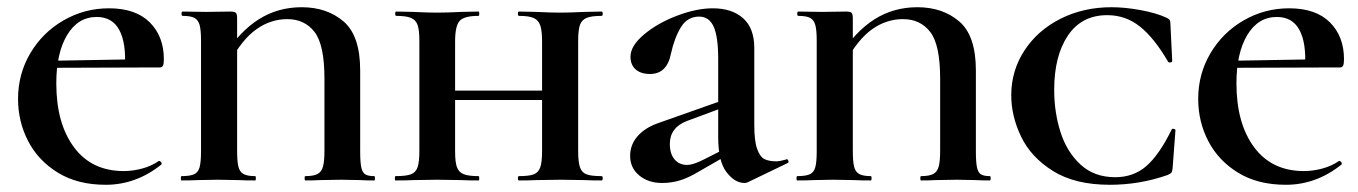

<svg xmlns="http://www.w3.org/2000/svg" viewBox="-20 -500 3763 532"><path d="M30 -226Q30 -295 64 -352.5Q98 -410 156 -443.5Q214 -477 282 -477Q356 -477 395 -438Q434 -399 434 -336Q434 -323 431.5 -318Q429 -313 422 -313H326Q330 -381 310.5 -417Q291 -453 248 -453Q196 -453 166 -403Q136 -353 136 -269Q136 -158 185 -92Q234 -26 323 -26Q348 -26 374 -33Q400 -40 420 -54H421Q424 -54 426.5 -50.5Q429 -47 427 -44Q357 12 273 12Q195 12 140.5 -21.5Q86 -55 58 -109Q30 -163 30 -226ZM84 -331 373 -336V-313L85 -312Z M687 -12Q689 -12 689 -6Q689 0 687 0Q658 0 641 -1L583 -2L528 -1Q512 0 483 0Q481 0 481 -6Q481 -12 483 -12Q506 -12 517.5 -17Q529 -22 533 -36.5Q537 -51 537 -81V-387Q537 -417 533 -431Q529 -445 518.5 -450.5Q508 -456 486 -456Q483 -456 483 -462Q483 -468 486 -468L551 -467L618 -468Q630 -468 633.5 -464.5Q637 -461 637 -449V-83Q637 -53 640.5 -38.5Q644 -24 654.5 -18Q665 -12 687 -12ZM816 -480Q886 -480 932 -440.5Q978 -401 978 -305V-81Q978 -51 981 -36.5Q984 -22 992 -17Q1000 -12 1017 -12Q1019 -12 1019 -6Q1019 0 1017 0Q992 0 978 -1L926 -2L866 -1Q851 0 826 0Q824 0 824 -6Q824 -12 826 -12Q849 -12 860 -18Q871 -24 875 -38.5Q879 -53 879 -83V-282Q879 -376 851.5 -411.5Q824 -447 776 -447Q730 -447 690.5 -419Q651 -391 616 -327L599 -343Q644 -413 697 -446.5Q750 -480 816 -480Z M1418 -456Q1415 -456 1415 -462Q1415 -468 1418 -468L1466 -467Q1506 -465 1533 -465Q1557 -465 1599 -467L1647 -468Q1650 -468 1650 -462Q1650 -456 1647 -456Q1619 -456 1605.5 -450.5Q1592 -445 1587 -431Q1582 -417 1582 -387V-81Q1582 -51 1587 -36.5Q1592 -22 1605 -17Q1618 -12 1647 -12Q1650 -12 1650 -6Q1650 0 1647 0Q1616 0 1599 -1L1533 -2L1466 -1Q1449 0 1418 0Q1415 0 1415 -6Q1415 -12 1418 -12Q1446 -12 1459 -17Q1472 -22 1477 -36.5Q1482 -51 1482 -81V-385Q1482 -415 1477 -429.5Q1472 -444 1459 -450Q1446 -456 1418 -456ZM1189 -249H1528V-223H1189ZM1078 -456Q1075 -456 1075 -462Q1075 -468 1078 -468L1126 -467Q1166 -465 1191 -465Q1218 -465 1258 -467L1306 -468Q1308 -468 1308 -462Q1308 -456 1306 -456Q1266 -456 1253.5 -442Q1241 -428 1241 -385V-81Q1241 -51 1246 -37Q1251 -23 1264.5 -17.5Q1278 -12 1306 -12Q1308 -12 1308 -6Q1308 0 1306 0Q1275 0 1258 -1L1191 -2L1126 -1Q1108 0 1076 0Q1074 0 1074 -6Q1074 -12 1076 -12Q1105 -12 1118.5 -17Q1132 -22 1137 -36.5Q1142 -51 1142 -81V-387Q1142 -417 1137 -431Q1132 -445 1118.5 -450.5Q1105 -456 1078 -456Z M2043 7Q2016 7 1993 -23Q1970 -53 1970 -120V-337Q1970 -398 1957.5 -426Q1945 -454 1917 -454Q1885 -454 1867 -425Q1849 -396 1839 -351Q1828 -295 1781 -295Q1756 -295 1741.5 -307.5Q1727 -320 1727 -343Q1727 -373 1764.5 -404.5Q1802 -436 1856 -456.5Q1910 -477 1955 -477Q2008 -477 2039 -449.5Q2070 -422 2070 -367V-154Q2070 -109 2078 -87Q2086 -65 2098.5 -59Q2111 -53 2131 -53Q2141 -53 2158 -58L2160 -59Q2163 -59 2164.5 -54Q2166 -49 2162 -48L2052 5Q2048 7 2043 7ZM1726 -68Q1726 -99 1746.5 -122.5Q1767 -146 1804 -159L2005 -230L2008 -211L1884 -165Q1836 -147 1836 -101Q1836 -74 1849 -58.5Q1862 -43 1884 -43Q1900 -43 1928 -57L2015 -101L2016 -82L1917 -25Q1887 -7 1863.5 0Q1840 7 1815 7Q1776 7 1751 -14Q1726 -35 1726 -68Z M2393 -12Q2395 -12 2395 -6Q2395 0 2393 0Q2364 0 2347 -1L2289 -2L2234 -1Q2218 0 2189 0Q2187 0 2187 -6Q2187 -12 2189 -12Q2212 -12 2223.5 -17Q2235 -22 2239 -36.5Q2243 -51 2243 -81V-387Q2243 -417 2239 -431Q2235 -445 2224.5 -450.5Q2214 -456 2192 -456Q2189 -456 2189 -462Q2189 -468 2192 -468L2257 -467L2324 -468Q2336 -468 2339.5 -464.5Q2343 -461 2343 -449V-83Q2343 -53 2346.5 -38.5Q2350 -24 2360.5 -18Q2371 -12 2393 -12ZM2522 -480Q2592 -480 2638 -440.5Q2684 -401 2684 -305V-81Q2684 -51 2687 -36.5Q2690 -22 2698 -17Q2706 -12 2723 -12Q2725 -12 2725 -6Q2725 0 2723 0Q2698 0 2684 -1L2632 -2L2572 -1Q2557 0 2532 0Q2530 0 2530 -6Q2530 -12 2532 -12Q2555 -12 2566 -18Q2577 -24 2581 -38.5Q2585 -53 2585 -83V-282Q2585 -376 2557.5 -411.5Q2530 -447 2482 -447Q2436 -447 2396.5 -419Q2357 -391 2322 -327L2305 -343Q2350 -413 2403 -446.5Q2456 -480 2522 -480Z M3212 -451Q3219 -448 3221 -444.5Q3223 -441 3223 -434L3228 -331Q3228 -328 3223 -327Q3218 -326 3216 -330Q3178 -395 3138.5 -426.5Q3099 -458 3048 -458Q2977 -458 2939 -401.5Q2901 -345 2901 -251Q2901 -189 2918.5 -134Q2936 -79 2974 -44Q3012 -9 3070 -9Q3121 -9 3156.5 -40Q3192 -71 3226 -140Q3227 -144 3232 -143Q3237 -142 3237 -139L3229 -33Q3228 -25 3226 -22Q3224 -19 3215 -15Q3138 12 3055 12Q2959 12 2898 -26Q2837 -64 2809.5 -121Q2782 -178 2782 -236Q2782 -304 2818.5 -360Q2855 -416 2918.5 -448Q2982 -480 3060 -480Q3097 -480 3140.5 -472Q3184 -464 3212 -451Z M3300 -226Q3300 -295 3334 -352.5Q3368 -410 3426 -443.5Q3484 -477 3552 -477Q3626 -477 3665 -438Q3704 -399 3704 -336Q3704 -323 3701.5 -318Q3699 -313 3692 -313H3596Q3600 -381 3580.5 -417Q3561 -453 3518 -453Q3466 -453 3436 -403Q3406 -353 3406 -269Q3406 -158 3455 -92Q3504 -26 3593 -26Q3618 -26 3644 -33Q3670 -40 3690 -54H3691Q3694 -54 3696.5 -50.5Q3699 -47 3697 -44Q3627 12 3543 12Q3465 12 3410.5 -21.5Q3356 -55 3328 -109Q3300 -163 3300 -226ZM3354 -331 3643 -336V-313L3355 -312Z"/></svg>

Font: Cormorant Unicase
Style: Bold
Weight: 700
Designer: Christian Thalmann (Catharsis Fonts)
Foundry: Catharsis Fonts
Version: Version 4.000